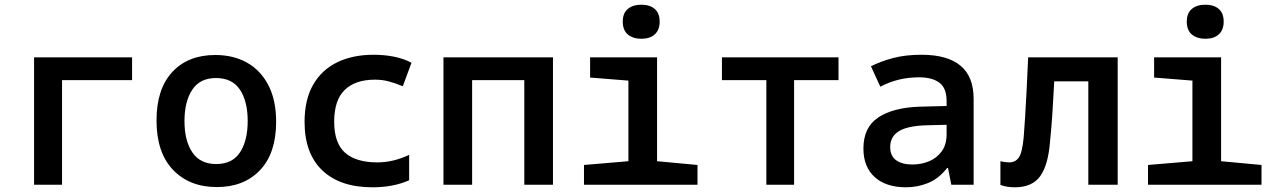

<svg xmlns="http://www.w3.org/2000/svg" viewBox="-20 -786 5440 817"><path d="M125 0V-542H542V-445H244V0Z M903 10Q786 10 716 -63.5Q646 -137 646 -274Q646 -407 713 -479.5Q780 -552 896 -552Q973 -552 1031 -519.5Q1089 -487 1122 -423.5Q1155 -360 1155 -268Q1155 -134 1086.5 -62Q1018 10 903 10ZM900 -88Q969 -88 1001.5 -138Q1034 -188 1034 -271Q1034 -355 1001 -404.5Q968 -454 899 -454Q831 -454 798 -404Q765 -354 765 -271Q765 -187 798.5 -137.5Q832 -88 900 -88Z M1565 11Q1427 11 1351.5 -61Q1276 -133 1276 -267Q1276 -362 1312.5 -425.5Q1349 -489 1415 -521Q1481 -553 1569 -553Q1617 -553 1658 -544.5Q1699 -536 1731 -519L1694 -419Q1660 -433 1633 -440Q1606 -447 1575 -447Q1492 -447 1447 -403.5Q1402 -360 1402 -268Q1402 -177 1448.5 -136Q1495 -95 1586 -95Q1653 -95 1721 -127V-19Q1654 11 1565 11Z M1867 0V-542H2333V0H2211V-445H1989V0Z M2709 -621Q2674 -621 2652 -639Q2630 -657 2630 -694Q2630 -730 2651.5 -748Q2673 -766 2709 -766Q2745 -766 2766 -748Q2787 -730 2787 -694Q2787 -659 2766.5 -640Q2746 -621 2709 -621ZM2465 0V-84L2654 -100V-443L2491 -456V-542H2776V-100L2948 -84V0Z M3241 0V-445H3052V-542H3548V-445H3359V0Z M3836 11Q3750 11 3702 -32.5Q3654 -76 3654 -154Q3654 -244 3717 -286Q3780 -328 3892 -332L4008 -335V-356Q4008 -411 3977.5 -434Q3947 -457 3890 -457Q3801 -457 3726 -417L3686 -504Q3730 -526 3782 -539.5Q3834 -553 3901 -553Q4123 -553 4123 -366V0H4028L4014 -71H4010Q3974 -25 3928.5 -7Q3883 11 3836 11ZM3862 -86Q3901 -86 3934 -100Q3967 -114 3987.5 -142.5Q4008 -171 4008 -215V-255L3926 -253Q3843 -251 3805.5 -228Q3768 -205 3768 -161Q3768 -122 3793.5 -104Q3819 -86 3862 -86Z M4298 11Q4264 11 4237 1V-100Q4257 -95 4274 -95Q4301 -95 4315.5 -116Q4330 -137 4336 -202Q4339 -242 4342 -287Q4345 -332 4348 -393Q4351 -454 4355 -542H4736V0H4611V-440H4466Q4462 -361 4458 -301.5Q4454 -242 4448 -182Q4440 -83 4406 -36Q4372 11 4298 11Z M5109 -621Q5074 -621 5052 -639Q5030 -657 5030 -694Q5030 -730 5051.5 -748Q5073 -766 5109 -766Q5145 -766 5166 -748Q5187 -730 5187 -694Q5187 -659 5166.5 -640Q5146 -621 5109 -621ZM4865 0V-84L5054 -100V-443L4891 -456V-542H5176V-100L5348 -84V0Z"/></svg>

Font: Noto Sans Mono SemiBold
Style: Regular
Weight: 600
Designer: Monotype Design Team
Foundry: Monotype Imaging Inc.
Version: Version 2.014; ttfautohint (v1.8.4.7-5d5b)